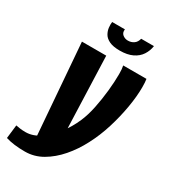

<svg xmlns="http://www.w3.org/2000/svg" viewBox="-239 -743 835 951"><g transform="rotate(30 178.5 -268.0)"><path d="M61 118Q28 118 0.5 114.5Q-27 111 -49 104L-40 27Q-30 29 -16.5 31Q-3 33 16 33Q57 33 97 6Q137 -21 170.5 -64.5Q204 -108 225 -157Q242 -196 252.5 -247Q263 -298 268.5 -351Q274 -404 274 -448Q274 -463 273 -474.5Q272 -486 270 -495H403Q406 -478 406 -449Q406 -396 395 -332Q384 -268 364 -203.5Q344 -139 314 -82Q285 -26 246 19Q207 64 160.5 91Q114 118 61 118ZM77 52 34 -495H173L190 -15ZM218 -550Q180 -550 158 -560.5Q136 -571 126.5 -587.5Q117 -604 115 -621.5Q113 -639 115 -654H188Q185 -634 198 -623.5Q211 -613 228 -613Q247 -613 261.5 -623Q276 -633 281 -654H354Q350 -626 334.5 -602Q319 -578 290 -564Q261 -550 218 -550Z"/></g></svg>

Font: Alumni Sans ExtraBold
Style: Italic
Weight: 800
Italic angle: -8°
Designer: Robert E. Leuschke
Foundry: Robert E. Leuschke
Version: Version 1.016